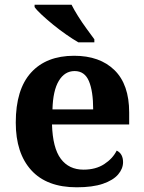

<svg xmlns="http://www.w3.org/2000/svg" viewBox="-20 -786 611 816"><path d="M306 10Q179 10 113 -62.5Q47 -135 47 -265Q47 -406 112 -477.5Q177 -549 295 -549Q404 -549 466.5 -488Q529 -427 529 -308V-257H201Q204 -157 238.5 -111Q273 -65 335 -65Q387 -65 423 -88.5Q459 -112 476 -146Q490 -139 496.5 -126.5Q503 -114 503 -97Q503 -69 482 -44.5Q461 -20 417.5 -5Q374 10 306 10ZM376 -321Q376 -398 358 -441Q340 -484 297 -484Q255 -484 230 -442.5Q205 -401 203 -321ZM313 -606Q289 -620 261 -639.5Q233 -659 206 -681Q179 -703 157.5 -723Q136 -743 127 -756V-766H284Q295 -744 312 -717Q329 -690 348 -664Q367 -638 381 -619V-606Z"/></svg>

Font: Noto Serif Armenian
Style: Bold
Weight: 700
Version: Version 2.007